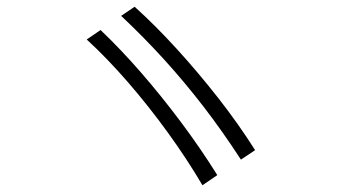

<svg xmlns="http://www.w3.org/2000/svg" viewBox="-20 -650 1040 569"><path d="M694 -177Q638 -263 582 -335.5Q526 -408 466.5 -473.5Q407 -539 339 -603L379 -630Q440 -575 503 -506Q566 -437 626 -360.5Q686 -284 736 -205ZM580 -101Q534 -179 477.5 -257Q421 -335 359.5 -406Q298 -477 237 -533L278 -561Q337 -505 397.5 -435.5Q458 -366 516 -288.5Q574 -211 624 -131Z"/></svg>

Font: Train One
Style: Regular
Weight: 400
Designer: Fontworks Inc.
Foundry: Fontworks Inc.
Version: Version 1.100